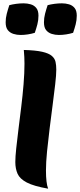

<svg xmlns="http://www.w3.org/2000/svg" viewBox="-20 -1102 481 1153"><path d="M318 -684Q318 -652 311.5 -596Q305 -540 296 -471Q287 -402 278 -330Q269 -258 262.5 -192.5Q256 -127 256 -78Q256 -3 269 31Q183 16 141 -6Q99 -28 85.5 -58.5Q72 -89 72 -129Q72 -160 77.5 -211.5Q83 -263 91 -327Q99 -391 107.5 -460Q116 -529 121.5 -596Q127 -663 127 -720Q127 -739 126 -760Q125 -781 123 -802Q194 -800 233.5 -791Q273 -782 291 -766.5Q309 -751 313.5 -730.5Q318 -710 318 -684ZM189 -905Q170 -899 147.5 -895.5Q125 -892 104 -892Q81 -892 60.5 -898.5Q40 -905 27 -921Q14 -937 14 -968Q14 -994 20.5 -1019Q27 -1044 36 -1071Q55 -1076 77.5 -1079Q100 -1082 122 -1082Q144 -1082 164.5 -1076Q185 -1070 198 -1054Q211 -1038 211 -1008Q211 -981 204.5 -956Q198 -931 189 -905ZM419 -905Q400 -899 377.5 -895.5Q355 -892 334 -892Q311 -892 290.5 -898.5Q270 -905 257 -921Q244 -937 244 -968Q244 -994 250.5 -1019Q257 -1044 266 -1071Q285 -1076 307.5 -1079Q330 -1082 352 -1082Q374 -1082 394.5 -1076Q415 -1070 428 -1054Q441 -1038 441 -1008Q441 -981 434.5 -956Q428 -931 419 -905Z"/></svg>

Font: Merienda Black
Style: Regular
Weight: 900
Designer: Eduardo Rodriguez Tunni
Foundry: Eduardo Rodriguez Tunni
Version: Version 2.001